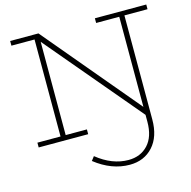

<svg xmlns="http://www.w3.org/2000/svg" viewBox="-130 -815 1191 1195"><g transform="rotate(-15 465.5 -217.5)"><path d="M917 -686V-655.8H768.1V14.2Q768.1 125.5 710.9 188.2Q653.8 251 561 251Q444.8 251 337.9 167L357.9 141.1Q456.1 220.2 561 220.2Q638.7 220.2 686.8 168.5Q734.9 116.7 734.9 21V-23.9L222.2 -631.8V-30.8H358.9V0H40V-30.8H189V-655.8H40V-686H222.2L734.9 -75.2V-655.8H585.9V-686Z"/></g></svg>

Font: BioRhyme ExtraLight
Style: Regular
Weight: 275
Designer: Aoife Mooney
Foundry: Aoife Mooney Type
Version: Version 1.500;PS 001.500;hotconv 1.0.88;makeotf.lib2.5.64775